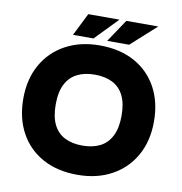

<svg xmlns="http://www.w3.org/2000/svg" viewBox="-93 -954 998 1051"><g transform="rotate(10 406.0 -428.5)"><path d="M405.5 9.5Q293.6 9.5 212.1 -35.5Q130.6 -80.5 86.6 -161.5Q42.6 -242.5 42.6 -351Q42.6 -459 88.1 -539.7Q133.6 -620.5 215.6 -665Q297.6 -709.5 405.5 -709.5Q518 -709.5 599.4 -664.5Q680.9 -619.5 724.9 -538.7Q768.9 -458 768.9 -349.5Q768.9 -241.5 723.4 -160.8Q677.9 -80 596.2 -35.3Q514.5 9.5 405.5 9.5ZM405.5 -152.8Q461.7 -152.8 502.6 -173.2Q543.5 -193.6 566.1 -237.7Q588.7 -281.9 588.7 -351Q588.7 -420.1 566.8 -463.3Q545 -506.4 504.1 -526.8Q463.2 -547.2 405.5 -547.2Q350.3 -547.2 309.2 -526.8Q268 -506.4 245.5 -463Q222.9 -419.6 222.9 -349.5Q222.9 -280.9 244.7 -237.2Q266.6 -193.6 307.7 -173.2Q348.8 -152.8 405.5 -152.8ZM439.9 -741 524.2 -867H701.6L561.9 -741ZM249.9 -741 312.7 -867H486L364 -741Z"/></g></svg>

Font: REM Medium
Style: Regular
Weight: 500
Designer: Octavio Pardo
Foundry: Ashler Design
Version: Version 1.005;gftools[0.9.28]